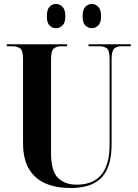

<svg xmlns="http://www.w3.org/2000/svg" viewBox="-20 -937 693 967"><path d="M335 10Q263 10 209.5 -13Q156 -36 126 -86Q96 -136 96 -217V-640Q96 -682 81.5 -693Q67 -704 43 -704H14V-714H318V-704H289Q265 -704 251 -692.5Q237 -681 237 -636V-165Q237 -76 271.5 -41.5Q306 -7 366 -7Q450 -7 491 -58Q532 -109 532 -207V-640Q532 -682 518.5 -693Q505 -704 480 -704H426V-714H639V-704H590Q569 -704 555.5 -692.5Q542 -681 542 -636V-210Q542 -97 492.5 -43.5Q443 10 335 10ZM443 -795Q424 -795 410 -808.5Q396 -822 396 -855Q396 -889 410 -903Q424 -917 443 -917Q460 -917 474.5 -903Q489 -889 489 -855Q489 -822 474.5 -808.5Q460 -795 443 -795ZM261 -795Q243 -795 229.5 -808.5Q216 -822 216 -855Q216 -889 229.5 -903Q243 -917 261 -917Q280 -917 294.5 -903Q309 -889 309 -855Q309 -822 294.5 -808.5Q280 -795 261 -795Z"/></svg>

Font: Noto Serif Display Condensed
Style: Bold
Weight: 700
Width: 3
Designer: Monotype Design Team
Foundry: Monotype Imaging Inc.
Version: Version 2.009